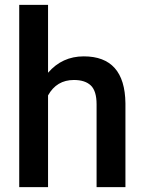

<svg xmlns="http://www.w3.org/2000/svg" viewBox="-20 -770 595 790"><path d="M177.7 -470.7Q235.8 -538.1 324.7 -538.1Q493.7 -538.1 496.1 -345.2V0H377.4V-340.8Q377.4 -395.5 353.8 -418.2Q330.1 -440.9 284.2 -440.9Q212.9 -440.9 177.7 -377.4V0H59.1V-750H177.7Z"/></svg>

Font: Roboto Medium
Style: Regular
Weight: 500
Designer: Google
Version: Version 2.134; 2016; ttfautohint (v1.6)